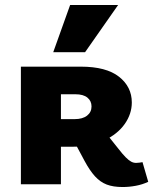

<svg xmlns="http://www.w3.org/2000/svg" viewBox="-20 -741 619 772"><path d="M64 0V-473H305Q407 -473 458.5 -432.5Q510 -392 510 -329Q510 -283 481.5 -242.5Q453 -202 399.5 -176.5Q346 -151 270 -151H156V-262H280Q312 -262 330 -276Q348 -290 348 -313Q348 -335 331.5 -348.5Q315 -362 283 -362H225V0ZM473 11Q435 11 409 1Q383 -9 362 -32Q341 -55 320 -94L274 -180L397 -217L456 -143Q473 -121 485.5 -108.5Q498 -96 507.5 -91Q517 -86 527 -86Q534 -86 540.5 -87Q547 -88 553 -89L576 -10Q553 1 526 6Q499 11 473 11ZM194 -531 262 -721H455L322 -531Z"/></svg>

Font: Ysabeau SC Black
Style: Regular
Weight: 900
Designer: Christian Thalmann (Catharsis Fonts)
Version: Version 2.001;gftools[0.9.30]; featfreeze: smcp